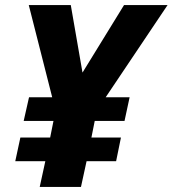

<svg xmlns="http://www.w3.org/2000/svg" viewBox="-20 -734 678 754"><path d="M136 0 158 -101H40L60 -194H177L190 -259H73L94 -352H185L93 -714H258L304 -449L467 -714H638L395 -352H489L469 -259H352L339 -194H455L436 -101H320L298 0Z"/></svg>

Font: Noto Sans ExtraBold
Style: Italic
Weight: 800
Italic angle: -12°
Designer: Monotype Design Team
Foundry: Monotype Imaging Inc.
Version: Version 2.013; ttfautohint (v1.8.4.7-5d5b)